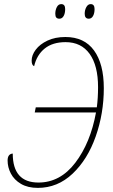

<svg xmlns="http://www.w3.org/2000/svg" viewBox="-20 -903 549 934"><path d="M17 -122Q17 -154 42 -156Q42 -15 167 -15Q273 -15 346.5 -111.5Q420 -208 447 -356H149L154 -381H451Q457 -426 457 -479Q457 -584 416 -641Q375 -698 299 -698Q236 -698 197.5 -667Q159 -636 146 -581Q134 -586 134 -608Q134 -635 154 -661.5Q174 -688 211 -705.5Q248 -723 298 -723Q390 -723 437.5 -657.5Q485 -592 485 -474Q485 -351 445.5 -239Q406 -127 333 -58Q260 11 164 11Q115 11 82 -8.5Q49 -28 33 -58.5Q17 -89 17 -122ZM249 -836Q249 -854 256.5 -868.5Q264 -883 278 -883Q297 -883 297 -859Q297 -838 289.5 -825Q282 -812 269 -812Q259 -812 254 -817.5Q249 -823 249 -836ZM392 -836Q392 -854 400 -868.5Q408 -883 421 -883Q440 -883 440 -859Q440 -838 432.5 -825Q425 -812 412 -812Q392 -812 392 -836Z"/></svg>

Font: Noto Serif NarrowThin
Style: Italic
Weight: 250
Width: 4
Italic angle: -12°
Designer: Monotype Design Team
Foundry: Monotype Imaging Inc.
Version: Version 1.001